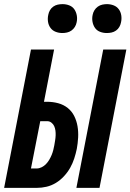

<svg xmlns="http://www.w3.org/2000/svg" viewBox="-39 -910 632 930"><path d="M331 0 461 -670H573L443 0ZM-19 0 111 -670H223L174 -417H189Q217 -417 243 -410Q269 -403 289 -387Q309 -371 320.5 -348Q332 -325 336.5 -298.5Q341 -272 339.5 -244Q338 -216 333 -189Q328 -165 320.5 -142Q313 -119 301 -97.5Q289 -76 271 -56.5Q253 -37 231.5 -24Q210 -11 186.5 -5.5Q163 0 139 0ZM111 -94H139Q151 -94 163 -100Q175 -106 184 -115.5Q193 -125 199.5 -136Q206 -147 211 -159Q216 -171 219 -183Q222 -195 224 -206Q226 -218 228 -230Q230 -242 230.5 -254Q231 -266 229.5 -277.5Q228 -289 223.5 -299Q219 -309 210 -316Q201 -323 190 -323H156ZM478 -750Q461 -750 445.5 -756Q430 -762 421 -775Q412 -788 409 -805Q406 -822 410 -839Q412 -850 418.5 -860.5Q425 -871 435 -878Q445 -885 456.5 -887.5Q468 -890 479 -890Q496 -890 511.5 -884Q527 -878 536.5 -865Q546 -852 548.5 -835Q551 -818 547 -801Q545 -790 539 -779.5Q533 -769 523 -762Q513 -755 501.5 -752.5Q490 -750 478 -750ZM263 -750Q246 -750 230.5 -756Q215 -762 205.5 -775Q196 -788 193.5 -805Q191 -822 195 -839Q197 -850 203 -860.5Q209 -871 219 -878Q229 -885 240.5 -887.5Q252 -890 264 -890Q281 -890 296.5 -884Q312 -878 321 -865Q330 -852 333 -835Q336 -818 332 -801Q330 -790 323.5 -779.5Q317 -769 307 -762Q297 -755 285.5 -752.5Q274 -750 263 -750Z"/></svg>

Font: Lode Term
Style: Bold Italic
Weight: 700
Italic angle: -11°
Monospace: yes
Designer: Belleve Invis
Foundry: Belleve Invis
Version: Version 29.2.0